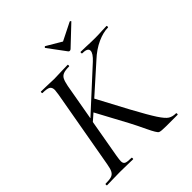

<svg xmlns="http://www.w3.org/2000/svg" viewBox="-213 -923 1061 1061"><g transform="rotate(-45 317.0 -393.0)"><path d="M386 -65Q360 -120 343 -152L243 -338L203 -303L164 -81Q159 -51 159 -40Q159 -23 170.5 -17.5Q182 -12 215 -12Q217 -12 217 -6Q217 0 215 0Q188 0 174 -1L114 -2L54 -1Q39 0 12 0Q9 0 9 -6Q9 -12 12 -12Q43 -12 58 -17Q73 -22 81 -36.5Q89 -51 94 -81L176 -544Q180 -570 180 -576Q180 -598 167 -605.5Q154 -613 119 -613Q117 -613 117 -619Q117 -625 119 -625L162 -624Q198 -622 221 -622Q244 -622 284 -624L328 -625Q330 -625 330 -619Q330 -613 328 -613Q298 -613 282.5 -607Q267 -601 259.5 -586.5Q252 -572 246 -542L208 -327L438 -538Q473 -570 473 -591Q473 -613 429 -613Q427 -613 427 -619Q427 -625 429 -625L470 -624Q510 -622 540 -622Q568 -622 600 -624L631 -625Q634 -625 634 -619Q634 -613 631 -613Q594 -613 548.5 -592.5Q503 -572 460 -532L300 -389L397 -207Q448 -113 474 -73.5Q500 -34 517.5 -23Q535 -12 562 -12Q565 -12 565 -6Q565 0 562 0H474Q433 0 422.5 -5Q412 -10 386 -65ZM391 -671Q386 -671 383 -675L306 -779V-780Q306 -782 309 -784.5Q312 -787 313 -786L401 -734L505 -786H506Q509 -786 511.5 -783Q514 -780 511 -779L401 -675Q397 -671 391 -671Z"/></g></svg>

Font: CormorantInfant-MediumItalic
Style: Italic
Weight: 500
Italic angle: -10°
Designer: Christian Thalmann (Catharsis Fonts)
Foundry: Catharsis Fonts
Version: Version 3.303